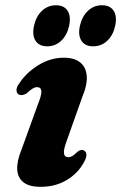

<svg xmlns="http://www.w3.org/2000/svg" viewBox="-20 -703 464 735"><path d="M241.7 -101.2Q227.2 -101.2 224.9 -115.7Q222.6 -130.3 236.1 -165.8L294.5 -330.5Q315 -379.2 312 -413.1Q309 -446.9 286.3 -464.5Q263.7 -482.1 224.3 -482.1Q172.9 -482.1 126.5 -453.3Q80 -424.6 53.2 -382.9Q42.9 -369.6 43.2 -358Q43.4 -346.3 51.7 -341.1Q57.4 -338.3 64.8 -339.1Q72.1 -339.9 81.5 -345.1Q95.5 -358.1 104.6 -363.8Q113.7 -369.4 121.6 -369.4Q136.6 -369.4 138.3 -354.8Q140 -340.2 124.3 -301.3L62 -129.3Q44.4 -86.3 45.9 -54.6Q47.4 -22.9 69.6 -5.3Q91.7 12.2 135.5 12.2Q192.6 12.2 236 -14.1Q279.4 -40.4 301.4 -82.1Q310.8 -98.2 310.7 -109.6Q310.7 -121 303.2 -125.8Q297.1 -129.9 290.9 -128.9Q284.8 -127.9 277.3 -122.7Q264.7 -110.4 257.2 -105.8Q249.7 -101.2 241.7 -101.2ZM160.7 -525.7Q129.9 -525.7 116.2 -546.8Q102.4 -568 110 -603.7Q118 -640.3 140.7 -661.6Q163.4 -682.9 194.2 -682.9Q225.3 -682.9 238.9 -661.6Q252.5 -640.3 244.5 -603.7Q236.9 -568.4 214.3 -547Q191.8 -525.7 160.7 -525.7ZM336.4 -525.7Q305.7 -525.7 291.9 -546.8Q278.1 -568 285.8 -603.7Q293.8 -639.9 316.5 -661.4Q339.1 -682.9 369.9 -682.9Q401.6 -682.9 415.2 -661.6Q428.8 -640.3 420.8 -603.7Q413.2 -568.4 390.7 -547Q368.2 -525.7 336.4 -525.7Z"/></svg>

Font: Fraunces
Style: Italic
Weight: 900
Italic angle: -16°
Version: Version 1.000;[0bf87f6ff]